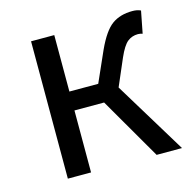

<svg xmlns="http://www.w3.org/2000/svg" viewBox="-80 -576 655 656"><g transform="rotate(-15 247.5 -248.0)"><path d="M82 0V-485.8H164.1V-286.1H266.1L314 -394Q341.8 -454.6 370.6 -475.3Q399.4 -496.1 442.9 -496.1Q460.4 -496.1 472.2 -490.2L457 -412.1Q448.2 -415 440.9 -415Q419.9 -415 404.1 -402.6Q388.2 -390.1 371.1 -351.1L330.1 -255.9L485.8 0H396L269 -219.2H164.1V0Z"/></g></svg>

Font: Source Sans Pro
Style: Regular
Weight: 400
Designer: Paul D. Hunt
Foundry: Adobe Systems Incorporated
Version: Version 3.006;hotconv 1.0.111;makeotfexe 2.5.65597